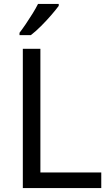

<svg xmlns="http://www.w3.org/2000/svg" viewBox="-20 -964 564 984"><path d="M97 0V-714H187V-80H499V0ZM281 -944V-934Q268 -916 243.5 -887.5Q219 -859 190.5 -830.5Q162 -802 138 -784H80V-796Q94 -814 112 -840.5Q130 -867 147 -894.5Q164 -922 175 -944Z"/></svg>

Font: Noto Sans
Style: Regular
Weight: 400
Designer: Monotype Design Team
Foundry: Monotype Imaging Inc.
Version: Version 1.902